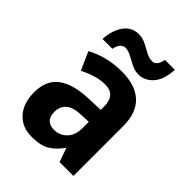

<svg xmlns="http://www.w3.org/2000/svg" viewBox="-218 -868 989 989"><g transform="rotate(45 276.5 -373.0)"><path d="M281 -557Q380 -557 432.5 -508.5Q485 -460 485 -363V0H384L358 -74H355Q323 -30 287.5 -10Q252 10 191 10Q120 10 78.5 -36Q37 -82 37 -162Q37 -249 93 -291Q149 -333 259 -337L344 -340V-364Q344 -449 268 -449Q234 -449 199.5 -438.5Q165 -428 129 -410L85 -509Q126 -532 176.5 -544.5Q227 -557 281 -557ZM293 -251Q233 -249 207.5 -226Q182 -203 182 -164Q182 -129 199.5 -113Q217 -97 246 -97Q287 -97 315.5 -126Q344 -155 344 -207V-253ZM92 -605Q96 -671 126 -713Q156 -755 208 -755Q235 -755 259.5 -742.5Q284 -730 307.5 -717Q331 -704 354 -704Q386 -704 396 -756H468Q464 -681 431 -643.5Q398 -606 352 -606Q326 -606 300.5 -618.5Q275 -631 251.5 -644Q228 -657 207 -657Q194 -657 181.5 -644.5Q169 -632 164 -605Z"/></g></svg>

Font: Noto Sans Ethiopic SemiCondensed
Style: Bold
Weight: 700
Width: 4
Designer: Monotype Design Team
Foundry: Monotype Imaging Inc.
Version: Version 2.102; ttfautohint (v1.8.4.7-5d5b)